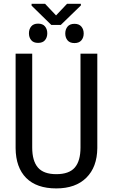

<svg xmlns="http://www.w3.org/2000/svg" viewBox="-20 -998 602 1027"><path d="M500.5 -710.9H410.6V-209C410.6 -161.1 400.5 -125.4 380.1 -101.8C359.8 -78.2 326.8 -66.4 281.2 -66.4C236 -66.4 203.2 -78.2 182.9 -101.8C162.5 -125.4 152.3 -161.1 152.3 -209V-710.9H63.5V-205.6C64.1 -136.6 83 -83.4 120.1 -46.1C157.2 -8.9 210.9 9.8 281.2 9.8C349.9 9.8 403.5 -9.3 441.9 -47.4C480.3 -85.4 499.8 -138.2 500.5 -205.6ZM183.6 -871.6C167.3 -871.6 155.1 -866.6 147 -856.7C138.8 -846.8 134.8 -834.5 134.8 -819.8C134.8 -805.2 138.8 -793 147 -783.2C155.1 -773.4 167.3 -768.6 183.6 -768.6C200.2 -768.6 212.6 -773.4 220.7 -783.2C228.8 -793 232.9 -805.2 232.9 -819.8C232.9 -834.5 228.8 -846.8 220.7 -856.7C212.6 -866.6 200.2 -871.6 183.6 -871.6ZM378.4 -870.6C361.8 -870.6 349.4 -865.6 341.3 -855.7C333.2 -845.8 329.1 -833.5 329.1 -818.8C329.1 -804.2 333.2 -792 341.3 -782.2C349.4 -772.5 361.8 -767.6 378.4 -767.6C394.7 -767.6 407 -772.5 415.3 -782.2C423.6 -792 427.7 -804.2 427.7 -818.8C427.7 -833.5 423.6 -845.8 415.3 -855.7C407 -865.6 394.7 -870.6 378.4 -870.6ZM279.8 -915.5 221.2 -977.5H148.9V-967.8L254.4 -864.7H305.2L412.6 -968.8V-977.5H338.4Z"/></svg>

Font: Roboto Condensed
Style: Regular
Weight: 400
Designer: Google
Version: Version 2.134; 2016